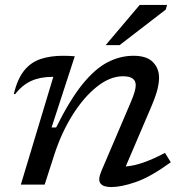

<svg xmlns="http://www.w3.org/2000/svg" viewBox="-20 -748 738 778"><path d="M41 -366 36 -368Q51 -429 78.2 -462.5Q105.5 -496 145 -509Q184.5 -522 235 -522Q259.5 -522 283 -520L189 -231.5H207.5Q262.5 -342.5 313.5 -405.8Q364.5 -469 415.5 -495.5Q466.5 -522 521 -522Q574.5 -522 599.5 -496.5Q624.5 -471 624.5 -433Q624.5 -413 617.8 -385.2Q611 -357.5 591 -311L489.5 -73.5Q553.5 -78 648.5 -128.5L672 -90.5Q590 -31 530.8 -10.5Q471.5 10 430.5 10Q398.5 10 387 -4.8Q375.5 -19.5 391.5 -56.5L510 -334Q521.5 -361.5 525.8 -377Q530 -392.5 530 -403Q530 -439 478 -439Q426 -439 372.8 -396.8Q319.5 -354.5 274.2 -282.5Q229 -210.5 200 -121L161 0H64.5L196 -436.5H191.5Q143 -436.5 106.8 -420.2Q70.5 -404 41 -366ZM408 -565 546 -728H657L651.5 -709L464.5 -565Z"/></svg>

Font: Newsreader Caption
Style: Italic
Weight: 400
Italic angle: -17°
Designer: Hugues Gentile
Foundry: Production Type
Version: Version 1.001